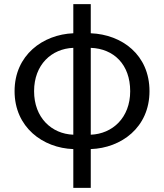

<svg xmlns="http://www.w3.org/2000/svg" viewBox="-20 -716 799 935"><path d="M337 199H422V10C570 5 708 -95 708 -272C708 -449 574 -548 422 -554V-696H337V-554C189 -548 51 -448 51 -272C51 -96 189 5 337 10ZM146 -272C146 -401 231 -479 337 -483V-60C231 -64 146 -143 146 -272ZM614 -272C614 -142 527 -64 422 -60V-483C534 -479 614 -402 614 -272Z"/></svg>

Font: Noto Sans JP
Style: Regular
Weight: 400
Designer: Ryoko NISHIZUKA  (kana, bopomofo & ideographs); Paul D. Hunt (Latin, Greek & Cyrillic); Sandoll Communications , Soo-you
Foundry: Adobe
Version: Version 2.002;hotconv 1.0.116;makeotfexe 2.5.65601